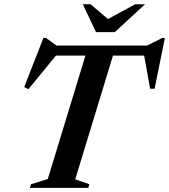

<svg xmlns="http://www.w3.org/2000/svg" viewBox="-20 -904 814 924"><path d="M709.5 -636.5H193L259 -648.5L117 -475L96.5 -485L189 -721.5H201.5L266.5 -674L219.5 -685H721L666.5 -674L761 -721.5H773.5L724 -477H702.5L671.5 -649ZM396.5 -654H529L342 -41L410 -17.5L405 0H124L129.5 -17.5L210 -42.5ZM678 -883.5 532.5 -749.5H442L378.5 -883.5H416L510.5 -803H482.5L630.5 -883.5Z"/></svg>

Font: Newsreader 36pt SemiBold
Style: Italic
Weight: 600
Italic angle: -17°
Designer: Hugues Gentile
Foundry: Production Type
Version: Version 1.003